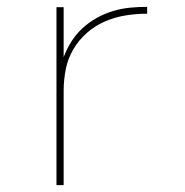

<svg xmlns="http://www.w3.org/2000/svg" viewBox="-20 -541 540 561"><path d="M145 0V-520H166V-374Q175 -398 188.5 -419.5Q202 -441 221 -458.5Q240 -476 262.5 -488.5Q285 -501 309.5 -508.5Q334 -516 359.5 -518.5Q385 -521 410 -521V-501Q379 -501 347.5 -496Q316 -491 287 -478.5Q258 -466 234 -445Q210 -424 194 -396.5Q178 -369 172 -338Q166 -307 166 -276V0Z"/></svg>

Font: Iosevka Aile Thin
Style: Regular
Weight: 100
Designer: Belleve Invis
Foundry: Belleve Invis
Version: Version 31.1.0; ttfautohint (v1.8.4)